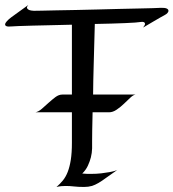

<svg xmlns="http://www.w3.org/2000/svg" viewBox="-34 -741 687 761"><path d="M620.1 -682.1Q614.7 -679.2 603.5 -672.9Q593.8 -667.5 576.9 -657.5Q560.1 -647.5 533.2 -631.8Q541.5 -642.6 540.8 -647.2Q540 -651.9 536.1 -653.3Q531.2 -655.3 522.9 -653.8Q518.1 -652.8 502 -651.6Q485.8 -650.4 461.7 -649.4Q437.5 -648.4 406.7 -647.5Q376 -646.5 341.8 -646Q339.4 -553.7 337.4 -486.1Q335.4 -418.5 335 -366.2H502.9Q494.1 -364.7 482.2 -353.5Q470.2 -342.3 456.8 -329.3Q443.4 -316.4 428.2 -306.2Q413.1 -295.9 397.9 -295.9H333Q332 -252.4 331.5 -224.9Q331.1 -197.3 331.1 -181.2Q330.6 -162.1 331.1 -152.8Q330.6 -134.8 326.2 -117.2Q322.3 -102.1 314.5 -84.7Q306.6 -67.4 292 -53.2Q301.3 -52.2 309.6 -52Q317.9 -51.8 326.2 -51.8Q349.1 -51.8 367.4 -54Q385.7 -56.2 398.9 -58.6Q412.1 -61 420.2 -63.5Q428.2 -65.9 430.2 -66.9Q404.3 -49.3 387.2 -36.6Q370.1 -23.9 356.4 -15.9Q342.8 -7.8 329.6 -3.9Q316.4 0 298.8 0Q275.4 0 259 -2Q242.7 -3.9 226.1 -3.9Q217.8 -3.9 209.2 -3.2Q200.7 -2.4 189.9 0Q203.6 -11.7 215.1 -25.6Q226.6 -39.6 234.4 -59.6Q242.2 -79.6 246.6 -107.4Q251 -135.3 251 -174.8V-295.9H106Q118.2 -297.9 131.3 -309.3Q144.5 -320.8 158.2 -333.3Q171.9 -345.7 185.5 -356Q199.2 -366.2 212.9 -366.2H251V-643.1Q208.5 -642.1 167.7 -641.1Q127 -640.1 94.2 -639.4Q61.5 -638.7 39.3 -637.7Q17.1 -636.7 11.2 -636.2Q-2.4 -634.8 -8.3 -637.2Q-14.2 -639.6 -13.7 -644.8Q-13.2 -649.9 -6.6 -657.2Q0 -664.6 11.2 -672.9L78.1 -721.2Q70.8 -712.4 73.5 -708Q76.2 -703.6 82 -701.2Q88.9 -698.7 100.1 -698.2Q107.9 -698.2 131.8 -698.7Q155.8 -699.2 190.2 -700Q224.6 -700.7 266.6 -701.4Q308.6 -702.1 352.1 -703.4Q395.5 -704.6 437.5 -705.6Q479.5 -706.5 513.9 -707.3Q548.3 -708 572.3 -708.7Q596.2 -709.5 604 -710Q619.1 -710.4 626 -707.5Q632.8 -704.6 633.5 -699.7Q634.3 -694.8 630.1 -689.9Q626 -685.1 620.1 -682.1ZM430.2 -66.9V-67.4Q430.7 -67.9 431.2 -67.9Z"/></svg>

Font: Quintessential
Style: Regular
Weight: 400
Designer: Astigmatic (AOETI)
Foundry: Astigmatic (AOETI)
Version: Version 1.000